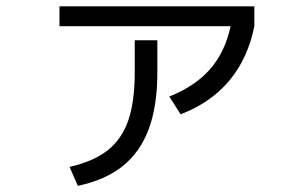

<svg xmlns="http://www.w3.org/2000/svg" viewBox="-20 -570 978 613"><path d="M410.2 -338.9V-441.4H482.4V-338.9Q482.4 -232.4 455.1 -158.4Q427.7 -84.5 371.8 -39.8Q315.9 4.9 228.5 23.4L202.1 -37.1Q278.8 -54.7 324 -90.3Q369.1 -126 389.6 -185.8Q410.2 -245.6 410.2 -338.9ZM716.3 -486.3H169.9V-549.8H792V-486.3Q771.5 -383.8 712.2 -312.7Q652.8 -241.7 556.6 -205.1L520.5 -261.7Q603.5 -294.9 651.1 -349.6Q698.7 -404.3 716.3 -486.3Z"/></svg>

Font: Pretendard
Style: Regular
Weight: 400
Designer: Base glyphs from Inter by Rasmus Andersson; Hangeul glyphs from Noto Sans CJK(Source Han Sans) by Jang Soo-young and Kan
Foundry: Kil Hyung-jin
Version: Version 1.309